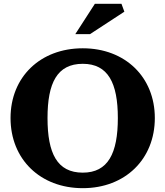

<svg xmlns="http://www.w3.org/2000/svg" viewBox="-20 -967 863 1002"><path d="M412 -66C278 -66 228 -167 228 -351C228 -534 278 -634 412 -634C544 -634 595 -534 595 -351C595 -167 544 -66 412 -66ZM35 -351C35 -136 190 15 412 15C633 15 788 -136 788 -351C788 -565 633 -715 412 -715C190 -715 35 -565 35 -351ZM373 -789H450L629 -906L614 -947H475Z"/></svg>

Font: LT Superior Serif ExtraBold
Style: Regular
Weight: 800
Designer: Daniel Lyons
Foundry: LyonsType
Version: Version 2.120;FEAKit 1.0